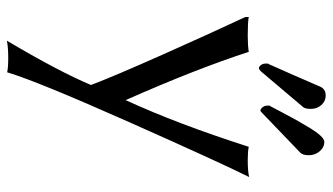

<svg xmlns="http://www.w3.org/2000/svg" viewBox="-220 -479 947 546"><g transform="rotate(90 253.0 -205.5)"><path d="M27.8 -430.2V-439.9Q42.5 -437 80.1 -437Q108.4 -437 127 -439.9Q174.8 -292 264.2 -89.8Q331.5 -235.8 397 -439.9Q410.2 -437 435.1 -437Q465.3 -437 482.9 -440.9Q442.4 -359.9 326.4 -98.9Q210.4 162.1 185.1 247.1Q171.9 244.1 145 244.1Q112.8 244.1 95.2 248Q182.6 100.6 221.2 8.8Q197.3 -54.7 135 -194.6Q72.8 -334.5 27.8 -430.2ZM420.9 -610.8Q420.9 -593.8 414.1 -586.9L299.8 -477.1Q295.9 -473.1 293.9 -473.1Q289.6 -473.1 284.7 -479Q279.8 -484.9 279.8 -493.2Q279.8 -501 280.8 -502V-500Q286.1 -509.8 298.3 -533.2Q310.5 -556.6 320.8 -575Q331.1 -593.3 343 -613Q355 -632.8 365.2 -643.8Q375.5 -654.8 382.8 -654.8Q398.4 -654.8 409.7 -641.6Q420.9 -628.4 420.9 -610.8ZM289.1 -616.7V-615.7Q289.1 -600.6 284.2 -594.7L182.1 -474.1Q176.8 -468.8 173.8 -468.8Q168.9 -468.8 164.6 -474.4Q160.2 -480 160.2 -488.8Q160.2 -496.1 161.1 -497.1V-495.1Q171.9 -519 193.4 -568.1Q214.8 -617.2 225.1 -641.1Q231.9 -658.7 251 -658.7Q267.1 -658.7 278.1 -646.5Q289.1 -634.3 289.1 -616.7Z"/></g></svg>

Font: Linear Smooth Low Contrast
Style: Regular
Weight: 500
Designer: Philipp H. Poll, Flanker
Foundry: Philipp H. Poll, reworked by Flanker
Version: Version 1.010 | FøM Fix